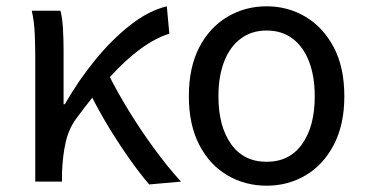

<svg xmlns="http://www.w3.org/2000/svg" viewBox="-20 -577 1165 610"><path d="M92 0V-394Q92 -427 90.5 -467Q89 -507 81 -543H172Q178 -521 180 -486.5Q182 -452 182 -416V-246H186Q229 -321 282 -386Q335 -451 393.5 -497Q452 -543 510 -557L518 -470Q473 -456 425.5 -421Q378 -386 328 -331Q278 -276 222 -200Q198 -167 188.5 -124.5Q179 -82 177 -28V0ZM454 9Q424 -26 390.5 -73.5Q357 -121 324.5 -174.5Q292 -228 266 -281L326 -338Q353 -284 390.5 -223Q428 -162 470.5 -104Q513 -46 555 0Z M827 13Q759 13 702.5 -20Q646 -53 613 -117Q580 -181 580 -271Q580 -363 613 -426.5Q646 -490 702.5 -523.5Q759 -557 827 -557Q895 -557 951 -523.5Q1007 -490 1040.5 -426.5Q1074 -363 1074 -271Q1074 -181 1040.5 -117Q1007 -53 951 -20Q895 13 827 13ZM827 -63Q900 -63 940 -119.5Q980 -176 980 -271Q980 -334 962 -381Q944 -428 910 -454Q876 -480 827 -480Q779 -480 744.5 -454Q710 -428 692 -381Q674 -334 674 -271Q674 -176 714 -119.5Q754 -63 827 -63Z"/></svg>

Font: Noto Sans HK
Style: Regular
Weight: 400
Designer: Ryoko NISHIZUKA 西塚涼子 (kana, bopomofo & ideographs); Paul D. Hunt (Latin, Greek & Cyrillic); Sandoll Communications 산돌커뮤니
Foundry: Adobe
Version: Version 2.004-H2;hotconv 1.0.118;makeotfexe 2.5.65603